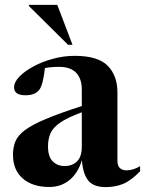

<svg xmlns="http://www.w3.org/2000/svg" viewBox="-20 -752 592 784"><path d="M552 -52.5Q514 -13.5 482 -0.8Q450 12 411.5 12Q362 12 340.2 -15Q318.5 -42 314.5 -98Q298.5 -45 263.8 -16.8Q229 11.5 181.5 11.5Q112.5 11.5 72.8 -23.2Q33 -58 33 -120Q33 -150.5 43 -174.8Q53 -199 82 -220.8Q111 -242.5 166.8 -266Q222.5 -289.5 314 -319V-387Q314 -430.5 291 -454.8Q268 -479 221.5 -479Q188.5 -479 163.5 -474Q159.5 -440 154 -418Q148.5 -396 140.5 -385.5Q123.5 -363 84.5 -363Q37.5 -363 37.5 -395Q37.5 -417 59.5 -439.5Q81.5 -462 117.5 -481.2Q153.5 -500.5 197.2 -512.2Q241 -524 285 -524Q380 -524 419.8 -483.5Q459.5 -443 459.5 -374.5V-96Q459.5 -75 469.5 -65.8Q479.5 -56.5 496 -56.5Q524 -56.5 552 -73.5ZM176 -154.5Q176 -112.5 195.2 -93.2Q214.5 -74 244 -74Q275.5 -74 294.8 -93.2Q314 -112.5 314 -152V-293.5Q255.5 -272 226 -251.5Q196.5 -231 186.2 -207.8Q176 -184.5 176 -154.5ZM276 -569H258L98 -727.5V-732H214Z"/></svg>

Font: Newsreader 72pt SemiBold
Style: Regular
Weight: 600
Designer: Hugues Gentile
Foundry: Production Type
Version: Version 1.003; ttfautohint (v1.8.3)